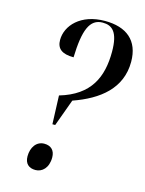

<svg xmlns="http://www.w3.org/2000/svg" viewBox="-112 -792 653 865"><g transform="rotate(15 215.0 -359.0)"><path d="M155 -346 160 -213H173L219 -339C339 -381 430 -452 430 -576C430 -676 369 -724 269 -724C156 -724 95 -656 95 -589C95 -549 119 -529 174 -529C178 -656 200 -714 261 -714C305 -714 335 -690 335 -598C335 -480 295 -387 155 -346ZM139 6C170 6 198 -19 198 -68C198 -101 179 -119 148 -119C111 -119 89 -86 89 -45C89 -10 109 6 139 6Z"/></g></svg>

Font: Noto Serif Display ExtraCondensed Medium
Style: Italic
Weight: 500
Width: 2
Italic angle: -12°
Designer: Monotype Design Team
Foundry: Monotype Imaging Inc.
Version: Version 2.009